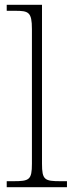

<svg xmlns="http://www.w3.org/2000/svg" viewBox="-20 -780 307 800"><path d="M8 0H259V-25H233C166 -25 155 -30 155 -98V-760H8V-735H43C99 -735 113 -730 113 -659V-98C113 -30 102 -25 35 -25H8Z"/></svg>

Font: Noto Serif Devanagari ExtraLight
Style: Regular
Weight: 200
Designer: Universal Thirst, Indian Type Foundry and the Monotype Design Team
Foundry: Monotype Imaging Inc.
Version: Version 2.004